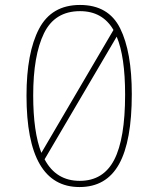

<svg xmlns="http://www.w3.org/2000/svg" viewBox="-20 -745 640 775"><path d="M512 -365Q512 -175 460.5 -82.5Q409 10 301 10Q87 10 87 -359Q87 -532 137.5 -628.5Q188 -725 303 -725Q418 -725 465 -630.5Q512 -536 512 -365ZM114 -360Q114 -212 147 -128L438 -624Q394 -700 303 -700Q201 -700 157.5 -610.5Q114 -521 114 -360ZM485 -363Q485 -517 451 -597L160 -102Q206 -15 302 -15Q397 -15 441 -100Q485 -185 485 -363Z"/></svg>

Font: Noto Sans Mono UI Thin
Style: Regular
Weight: 250
Monospace: yes
Designer: Monotype Design team
Foundry: Monotype Imaging Inc.
Version: Version 1.000